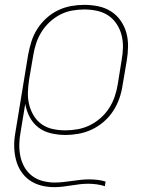

<svg xmlns="http://www.w3.org/2000/svg" viewBox="-20 -548 640 791"><path d="M203 223Q175 223 148.5 216Q122 209 101 194Q80 179 66 157Q52 135 45.5 109Q39 83 38.5 55.5Q38 28 43 0L96 -323Q101 -350 109.5 -377Q118 -404 133.5 -428.5Q149 -453 171 -473Q193 -493 219 -505.5Q245 -518 272.5 -523Q300 -528 327 -528Q357 -528 385.5 -522Q414 -516 437.5 -501Q461 -486 477 -463Q493 -440 500.5 -413Q508 -386 507.5 -356Q507 -326 502 -297L485 -197Q481 -169 471.5 -142Q462 -115 446 -90.5Q430 -66 407.5 -46.5Q385 -27 358.5 -14.5Q332 -2 304 3Q276 8 249 8Q219 8 189.5 1Q160 -6 138 -23Q116 -40 102.5 -65.5Q89 -91 84 -120L65 -5Q60 21 59.5 46.5Q59 72 64 96Q69 120 81 141Q93 162 112 176.5Q131 191 155.5 197.5Q180 204 205 204Q223 204 240.5 202Q258 200 276 197.5Q294 195 311.5 193Q329 191 347 191Q364 191 381.5 193Q399 195 415 200L412 219Q396 214 379 211.5Q362 209 344 209Q327 209 309 211Q291 213 273.5 216Q256 219 238 221Q220 223 203 223ZM249 -11Q274 -11 299.5 -15.5Q325 -20 349 -31.5Q373 -43 394 -61.5Q415 -80 429.5 -102.5Q444 -125 452.5 -150Q461 -175 465 -200L481 -300Q486 -326 486.5 -353Q487 -380 480.5 -404.5Q474 -429 460 -450Q446 -471 425.5 -484.5Q405 -498 379.5 -503.5Q354 -509 327 -509Q302 -509 277 -504.5Q252 -500 228.5 -488Q205 -476 185 -457.5Q165 -439 151 -416.5Q137 -394 129 -369.5Q121 -345 117 -320L100 -221Q96 -195 95 -168.5Q94 -142 100 -117.5Q106 -93 119 -71.5Q132 -50 152 -36Q172 -22 197 -16.5Q222 -11 249 -11Z"/></svg>

Font: Iosevka SS04 Th Ex Obl
Style: Regular
Weight: 100
Width: 7
Italic angle: -9°
Monospace: yes
Designer: Belleve Invis
Foundry: Belleve Invis
Version: Version 19.0.0; ttfautohint (v1.8.4)